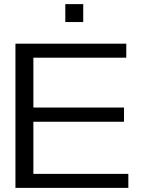

<svg xmlns="http://www.w3.org/2000/svg" viewBox="-20 -912 687 932"><path d="M55 0V-700H593V-632H142V-390H582V-321H142V-68H603V0ZM297 -805V-892H384V-805Z"/></svg>

Font: Panamera Medium
Style: Regular
Weight: 500
Designer: Bastien Sozeau
Foundry: NBR — Bastien Sozeau
Version: Version 3.002; ttfautohint (v1.8.4.7-5d5b);gftools[0.9.33]